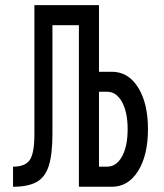

<svg xmlns="http://www.w3.org/2000/svg" viewBox="-20 -713 626 733"><path d="M29.8 0V-76.7Q76.7 -76.7 94 -102.8Q111.3 -128.9 111.3 -199.2V-693.4H357.9V-439H407.2Q469.7 -439 507.3 -378.9Q544.9 -318.8 544.9 -219.7Q544.9 -120.6 507.3 -60.3Q469.7 0 407.2 0H281.2V-616.7H180.2V-202.6Q180.2 -125 166.5 -80.8Q152.8 -36.6 119.9 -18.3Q86.9 0 29.8 0ZM357.9 -76.7H388.7Q424.3 -76.7 445.8 -115.7Q467.3 -154.8 467.3 -219.7Q467.3 -284.7 445.8 -323.7Q424.3 -362.8 388.7 -362.8H357.9Z"/></svg>

Font: Cascadia Code NF SemiLight
Style: Regular
Weight: 350
Monospace: yes
Designer: Aaron Bell
Foundry: Saja Typeworks
Version: Version 2404.023; ttfautohint (v1.8.4)